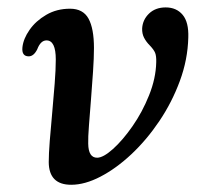

<svg xmlns="http://www.w3.org/2000/svg" viewBox="-20 -488 547 518"><path d="M111.5 -50.5Q111.5 -72 114.2 -107.2Q117 -142.5 120.8 -183.2Q124.5 -224 127.5 -262.2Q130.5 -300.5 130.5 -327.5Q130.5 -379 105.5 -379Q89.5 -379 80.5 -355Q71 -336 57.5 -336Q38 -336 40.5 -360.5Q43 -383.5 59.8 -407.5Q76.5 -431.5 104.8 -448Q133 -464.5 169 -464.5Q204 -464.5 218.8 -437.8Q233.5 -411 233.5 -358.5Q233.5 -332 231 -295Q228.5 -258 225.5 -219.8Q222.5 -181.5 220 -149.5Q217.5 -117.5 218 -100.5Q218.5 -62.5 242 -62.5Q258.5 -62.5 284.8 -86Q311 -109.5 337.5 -147.5Q364 -185.5 382.2 -231Q400.5 -276.5 401.5 -320Q402 -337 398.5 -345.5Q395 -354 384.5 -365Q374.5 -375 368.8 -386Q363 -397 363.5 -411.5Q365 -435 382.2 -451.5Q399.5 -468 427 -468Q456 -468 472.8 -448Q489.5 -428 488 -386.5Q486.5 -327 465.2 -269.5Q444 -212 410 -161.5Q376 -111 334.8 -72.2Q293.5 -33.5 251.2 -11.5Q209 10.5 172 10.5Q112 10.5 111.5 -50.5Z"/></svg>

Font: Fraunces 9pt S050
Style: Italic
Weight: 400
Italic angle: -16°
Version: Version 1.000; ttfautohint (v1.8.3)